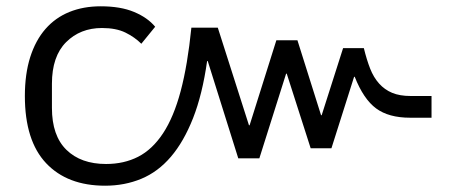

<svg xmlns="http://www.w3.org/2000/svg" viewBox="-20 -578 1450 610"><path d="M314 12Q194 12 126.5 -59.5Q59 -131 59 -273Q59 -343 76 -396.5Q93 -450 124.5 -486Q156 -522 200.5 -540Q245 -558 300 -558Q363 -558 406 -540Q449 -522 473 -493L429 -439Q408 -460 378.5 -474.5Q349 -489 304 -489Q235 -489 190 -444Q145 -399 145 -312V-235Q145 -147 191 -102Q237 -57 317 -57Q374 -57 419 -80Q464 -103 498 -154.5Q532 -206 554 -288.5Q576 -371 588 -490H672L771 -180H773L858 -450H925L1000 -212H1002L1070 -425H1136Q1145 -388 1156 -360Q1167 -332 1184.5 -312.5Q1202 -293 1226 -283Q1250 -273 1285 -273H1351V-204H1283Q1215 -204 1175 -233.5Q1135 -263 1107 -334H1105L1033 -107H967L891 -344H889L804 -75H737L640 -384H638Q623 -278 593.5 -203Q564 -128 523 -80Q482 -32 429 -10Q376 12 314 12Z"/></svg>

Font: IBM Plex Sans Thai
Style: Regular
Weight: 400
Designer: Mike Abbink, Paul van der Laan, Pieter van Rosmalen, Ben Mitchell, Mark Frömberg
Foundry: Bold Monday
Version: Version 1.1